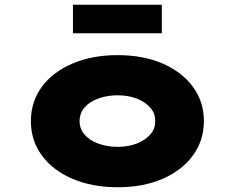

<svg xmlns="http://www.w3.org/2000/svg" viewBox="-20 -778 988 808"><path d="M475 10Q368 10 285 -25.5Q202 -61 156 -124Q110 -187 110 -268Q110 -350 156 -412.5Q202 -475 285 -510.5Q368 -546 475 -546Q583 -546 664.5 -510.5Q746 -475 792 -412.5Q838 -350 838 -268Q838 -187 792 -124Q746 -61 664.5 -25.5Q583 10 475 10ZM475 -160Q519 -160 554.5 -173.5Q590 -187 612 -211.5Q634 -236 633 -268Q634 -301 612 -325.5Q590 -350 554.5 -363.5Q519 -377 475 -377Q431 -377 394 -363.5Q357 -350 336 -326Q315 -302 315 -268Q315 -236 336 -211.5Q357 -187 394 -173.5Q431 -160 475 -160ZM287 -638V-758H661V-638Z"/></svg>

Font: Lexend Tera Black
Style: Regular
Weight: 900
Version: Version 1.007